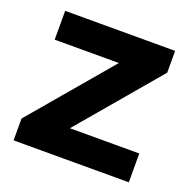

<svg xmlns="http://www.w3.org/2000/svg" viewBox="-96 -594 683 689"><g transform="rotate(20 245.0 -250.0)"><path d="M25 0V-83.3L285 -390H40V-500H460V-416.7L200 -110H465V0Z"/></g></svg>

Font: Funnel Display
Style: Bold
Weight: 700
Designer: NORD ID, Kristian Moeller
Foundry: Dicotype
Version: Version 1.000